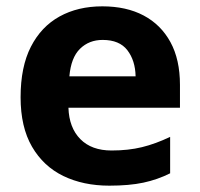

<svg xmlns="http://www.w3.org/2000/svg" viewBox="-20 -576 631 606"><path d="M303 -556Q379 -556 433.5 -527Q488 -498 518 -443Q548 -388 548 -308V-236H196Q198 -173 233.5 -137Q269 -101 332 -101Q385 -101 428 -111.5Q471 -122 517 -144V-29Q477 -9 432.5 0.5Q388 10 325 10Q243 10 180 -20.5Q117 -51 81 -113Q45 -175 45 -269Q45 -365 77.5 -428.5Q110 -492 168 -524Q226 -556 303 -556ZM304 -450Q261 -450 232.5 -422Q204 -394 199 -335H408Q407 -385 382 -417.5Q357 -450 304 -450Z"/></svg>

Font: Noto Sans NKo Unjoined
Style: Bold
Weight: 700
Designer: Monotype Design Team
Foundry: Monotype Imaging Inc.
Version: Version 2.004